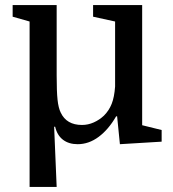

<svg xmlns="http://www.w3.org/2000/svg" viewBox="-20 -560 685 759"><path d="M97 179V-475L30 -494V-540H204V-262Q204 -198 207.5 -165.5Q211 -133 220 -115Q243 -66 304 -66Q328 -66 350.5 -76Q373 -86 391 -103Q411 -123 421.5 -149.5Q432 -176 435 -218V-475L348 -494V-540H542V-65L619 -46V0L454 10L443 -100H439Q409 -48 370 -19Q331 10 287 10Q252 10 229 -7.5Q206 -25 198 -59H194L204 179Z"/></svg>

Font: Domine Medium
Style: Regular
Weight: 500
Designer: Pablo Impallari, Rodrigo Fuenzalida, Brenda Gallo
Foundry: Pablo Impallari, Rodrigo Fuenzalida, Brenda Gallo
Version: Version 2.000